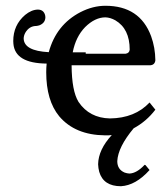

<svg xmlns="http://www.w3.org/2000/svg" viewBox="-20 -459 581 665"><path d="M498 129.9Q450.2 183.1 398.9 186Q338.4 186 323.7 136.2Q320.3 123.5 319.8 109.9Q320.8 59.1 367.2 8.8Q355 10.3 344.2 9.8Q240.2 8.8 185.1 -56.2Q140.1 -110.8 140.1 -209Q140.1 -224.1 141.6 -238.8Q32.2 -239.7 26.4 -307.6Q25.9 -312.5 25.9 -316.9Q25.9 -372.1 66.9 -407.2Q88.9 -425.3 110.8 -425.8Q130.9 -425.8 136.2 -406.7Q137.2 -402.8 137.2 -399.9Q137.2 -379.9 117.2 -371.6Q111.3 -369.6 106 -369.1Q81.1 -369.1 67.4 -345.2Q62 -335 62 -325.2Q63.5 -282.7 148.9 -278.3Q174.8 -373.5 258.8 -417Q301.8 -439 345.2 -439Q464.4 -439 503.4 -333.5Q517.6 -294.4 518.1 -250Q516.1 -233.9 500 -232.9H228Q228.5 -144 252 -106Q289.6 -50.3 360.8 -48.8Q447.3 -49.8 498 -104L518.1 -79.1Q487.3 -38.6 442.9 -14.6Q388.7 50.3 386.2 99.1Q386.2 127.9 411.6 138.7Q419.9 141.6 428.2 142.1Q453.6 141.1 481 111.8L483.9 112.8ZM231.9 -277.8H276.9V-272.9H415Q428.2 -274.9 429.2 -287.1Q429.2 -359.4 379.4 -388.7Q361.8 -398.4 345.2 -398.9Q309.1 -398.9 274.9 -365.2Q242.2 -331.5 231.9 -277.8Z"/></svg>

Font: Linux Biolinum Capitals O
Style: Small Caps
Weight: 400
Designer: Philipp H. Poll
Foundry: Philipp H. Poll
Version: Version 1.0.4